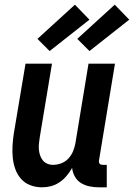

<svg xmlns="http://www.w3.org/2000/svg" viewBox="-20 -792 572 820"><path d="M160 8Q133 8 109.5 -1Q86 -10 70 -28Q54 -46 45.5 -69.5Q37 -93 34.5 -118.5Q32 -144 33.5 -170Q35 -196 39 -222L89 -520H202L150 -207Q148 -194 146.5 -180.5Q145 -167 146 -154Q147 -141 151 -129Q155 -117 162.5 -107.5Q170 -98 181.5 -93Q193 -88 206 -88Q224 -88 241.5 -94.5Q259 -101 272 -115Q285 -129 292 -146Q299 -163 302 -180L358 -520H471L403 -108Q402 -104 402.5 -100Q403 -96 405.5 -93Q408 -90 411.5 -89Q415 -88 419 -88H436V8H403Q382 8 362.5 4Q343 0 326.5 -10Q310 -20 300 -37.5Q290 -55 288 -75Q278 -57 264.5 -41Q251 -25 234 -13.5Q217 -2 198 3Q179 8 160 8ZM362 -574 310 -626 470 -772 532 -708ZM192 -574 140 -626 300 -772 362 -708Z"/></svg>

Font: Iosevka Custom
Style: Bold Italic
Weight: 700
Italic angle: -9°
Designer: Belleve Invis
Foundry: Belleve Invis
Version: Version 30.3.1; ttfautohint (v1.8.3)